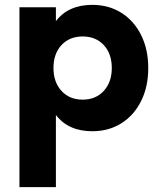

<svg xmlns="http://www.w3.org/2000/svg" viewBox="-20 -530 660 790"><path d="M210 -443Q261 -510 360 -510Q427 -510 479 -477.5Q531 -445 560.5 -386Q590 -327 590 -250Q590 -173 560.5 -114Q531 -55 479 -22.5Q427 10 360 10Q261 10 210 -57V240H60V-500H210ZM440 -250Q440 -309 407 -344.5Q374 -380 320 -380Q266 -380 233 -344.5Q200 -309 200 -250Q200 -192 233 -156Q266 -120 320 -120Q374 -120 407 -156Q440 -192 440 -250Z"/></svg>

Font: Goli Bold
Style: Regular
Weight: 700
Designer: jaikishan Patel
Foundry: MagicType
Version: Version 1.000